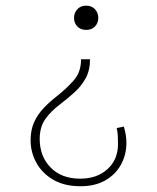

<svg xmlns="http://www.w3.org/2000/svg" viewBox="-20 -603 555 680"><path d="M285.2 -583Q265.6 -583 253.9 -570.3Q242.2 -557.6 242.2 -539.6Q242.2 -521.5 253.9 -509.3Q265.6 -497.1 285.2 -497.1Q304.7 -497.1 316.4 -509.3Q328.1 -521.5 328.1 -539.6Q328.1 -557.6 316.4 -570.3Q304.7 -583 285.2 -583ZM393.1 -149.4Q396.5 -137.2 397.2 -121.8Q397.9 -106.4 397.9 -92.8Q397.9 -37.6 360.6 -3.9Q323.2 29.8 264.2 29.8Q197.8 29.8 159.2 -9.8Q120.6 -49.3 120.6 -110.8Q120.6 -152.3 139.9 -180.4Q159.2 -208.5 193.8 -234.4Q219.7 -254.4 243.9 -276.1Q268.1 -297.9 283.4 -325.9Q298.8 -354 298.8 -393.1H267.1Q267.1 -348.1 241.9 -319.3Q216.8 -290.5 181.2 -262.2Q156.2 -242.7 135.3 -220.9Q114.3 -199.2 101.3 -171.4Q88.4 -143.6 88.4 -106Q88.4 -64 108.6 -26.9Q128.9 10.3 168.2 33.4Q207.5 56.6 265.6 56.6Q316.4 56.6 352.8 35.9Q389.2 15.1 408.4 -19.8Q427.7 -54.7 427.7 -97.7Q427.7 -111.8 425.3 -126.2Q422.9 -140.6 418.5 -154.8Z"/></svg>

Font: Estedad-FD-VF Thin
Style: Regular
Weight: 100
Designer: Amin Abedi
Version: Version 5.0